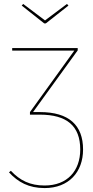

<svg xmlns="http://www.w3.org/2000/svg" viewBox="-20 -763 476 978"><path d="M213.3 -643.7 328.7 -734.6 321.1 -742.9 209.3 -659 98.1 -742.9 90.6 -734.6 205.3 -643.7ZM183 -192.1H148.3L375.8 -506.4V-518.3H42.1V-505.1H358.4L132.6 -192.1V-179H183C320.1 -179 388.7 -121.9 388.7 -1.4C388.7 106.7 323.3 181.9 207.3 181.9C133.3 181.9 82.1 156.7 35.4 107L25.7 114.9C72 165 126.7 195 207.3 195C329.8 195 403.1 113.9 403.1 -1.4C403.1 -125 331.8 -192.1 183 -192.1Z"/></svg>

Font: Fira Sans Hair
Style: Regular
Weight: 100
Designer: bBox Type GmbH & Carrois Corporate GbR & Edenspiekermann AG
Foundry: bBox Type GmbH & Carrois Corporate GbR & Edenspiekermann AG
Version: Version 4.300;PS 004.300;hotconv 1.0.88;makeotf.lib2.5.64775